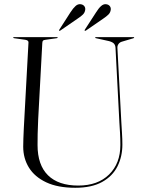

<svg xmlns="http://www.w3.org/2000/svg" viewBox="-20 -876 686 910"><path d="M546 -293 527.5 -649Q527 -660.5 521 -668.2Q515 -676 497.5 -681L434.5 -695Q431 -696 431 -697.5Q431 -700 434.5 -700H613Q616 -700 616 -697.5Q616 -695.5 610 -694L559.5 -679Q547.5 -676 541.5 -667.2Q535.5 -658.5 536.5 -648L555 -298Q556.5 -271 558.2 -244.5Q560 -218 560 -190.5Q560 -134 536.8 -87.5Q513.5 -41 464 -13.5Q414.5 14 336.5 14Q254 14 199.2 -11.8Q144.5 -37.5 117.2 -81.5Q90 -125.5 90 -181Q90 -196 90.8 -219.5Q91.5 -243 92.8 -267Q94 -291 95 -307.5L115 -675Q115.5 -685 99.5 -687.5L46.5 -695Q42.5 -696 42.5 -697.5Q42.5 -700 46 -700H250Q253.5 -700 253.5 -697.5Q253.5 -696 249.5 -695L196.5 -687.5Q187.5 -686.5 184.2 -683.8Q181 -681 180.5 -672.5L161 -311Q159 -273 158.5 -241.5Q158 -210 158 -188.5Q158 -94 207.5 -45.2Q257 3.5 351 3.5Q443.5 3.5 497 -49Q550.5 -101.5 550.5 -189Q550.5 -217 549 -244.2Q547.5 -271.5 546 -293ZM436 -818.5Q447.5 -837 459 -847.2Q470.5 -857.5 482.5 -856Q493.5 -855 499.8 -847.8Q506 -840.5 505 -830.5Q503.5 -816.5 493.8 -807Q484 -797.5 470.5 -788.5L387 -731Q383 -729 381.5 -730.5Q380 -732.5 382.5 -736ZM314.5 -818.5Q326.5 -837 337.8 -847.2Q349 -857.5 361.5 -856Q372.5 -855 378.8 -847.8Q385 -840.5 384 -830.5Q382.5 -816.5 372.8 -807Q363 -797.5 349 -788.5L265.5 -731Q262 -729 260 -730.5Q259 -732.5 261.5 -736Z"/></svg>

Font: Fraunces 144pt S000 Light
Style: Regular
Weight: 300
Version: Version 1.000; ttfautohint (v1.8.3)